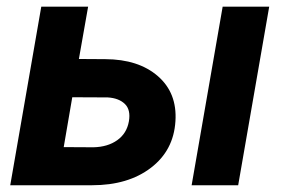

<svg xmlns="http://www.w3.org/2000/svg" viewBox="-20 -548 848 568"><path d="M213.4 -373.5 291.5 -373Q389.6 -372.6 447 -322.8Q504.4 -272.9 499 -189.5Q493.7 -103 426.3 -51.5Q358.9 0 252.4 0H10.3L102.1 -528.3H240.7ZM193.8 -260.3 168.5 -112.8 256.8 -112.3Q298.8 -113.3 326.9 -133.3Q355 -153.3 361.3 -189Q367.2 -223.1 349.4 -240.5Q331.5 -257.8 298.8 -259.8ZM684.6 0H546.9L638.7 -528.3H776.4Z"/></svg>

Font: RobotoInd
Style: Bold Italic
Weight: 700
Italic angle: -12°
Designer: Google
Version: Version 2.001150; 2014